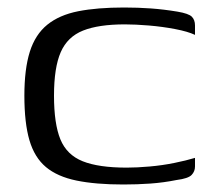

<svg xmlns="http://www.w3.org/2000/svg" viewBox="-20 -485 571 512"><path d="M45 -230Q45 -301 59.5 -347Q74 -393 106 -419Q138 -445 188.5 -455Q239 -465 311 -465Q348 -465 382.5 -462.5Q417 -460 453 -454Q483 -449 491.5 -440.5Q500 -432 500 -417V-392Q481 -401 447 -407.5Q413 -414 377 -417Q341 -420 313 -420Q243 -420 201.5 -403.5Q160 -387 142 -346Q124 -305 124 -230Q124 -155 141 -113.5Q158 -72 200.5 -55Q243 -38 318 -38Q345 -38 379 -41Q413 -44 445 -50.5Q477 -57 500 -64V-41Q500 -28 491 -18.5Q482 -9 451 -5Q416 2 381 4.5Q346 7 309 7Q235 7 184 -3.5Q133 -14 102.5 -39.5Q72 -65 58.5 -111Q45 -157 45 -230Z"/></svg>

Font: Genos Thin
Style: Regular
Weight: 400
Version: Version 1.010